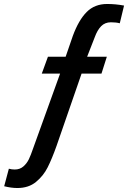

<svg xmlns="http://www.w3.org/2000/svg" viewBox="-20 -767 644 965"><path d="M1 169 24.5 81Q39 85 54 85Q79.5 85 97 70Q114.5 55 124.8 33.8Q135 12.5 145.5 -18.5L282 -397H190L221 -482H310L346 -586.5Q375.5 -666.5 415.8 -706.8Q456 -747 518.5 -747Q561 -747 603.5 -739L582 -650Q564 -655 537.5 -655Q507.5 -655 488.2 -635.2Q469 -615.5 456 -579.5L418 -482H517L490 -397H390L264.5 -34.5Q241 31.5 219.5 74.2Q198 117 160.8 147.5Q123.5 178 67.5 178Q36.5 178 1 169Z"/></svg>

Font: JuliaMono BoldItalic
Style: Regular
Weight: 700
Italic angle: -9°
Monospace: yes
Designer: cormullion
Foundry: corm
Version: Version 0.049; ttfautohint (v1.8.4)